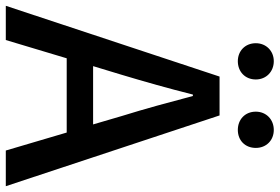

<svg xmlns="http://www.w3.org/2000/svg" viewBox="-171 -793 964 662"><g transform="rotate(90 311.0 -462.0)"><path d="M238 -400C262 -480 285 -561 306 -645H311C333 -562 355 -480 380 -400L409 -301H208ZM0 0H118L181 -210H437L499 0H622L378 -737H244ZM191 -800C227 -800 254 -825 254 -862C254 -898 227 -924 191 -924C156 -924 129 -898 129 -862C129 -825 156 -800 191 -800ZM428 -800C464 -800 490 -825 490 -862C490 -898 464 -924 428 -924C392 -924 365 -898 365 -862C365 -825 392 -800 428 -800Z"/></g></svg>

Font: Noto Sans HK Medium
Style: Regular
Weight: 500
Designer: Ryoko NISHIZUKA 西塚涼子 (kana, bopomofo & ideographs); Paul D. Hunt (Latin, Greek & Cyrillic); Sandoll Communications 산돌커뮤니
Foundry: Adobe
Version: Version 2.002;hotconv 1.0.116;makeotfexe 2.5.65601